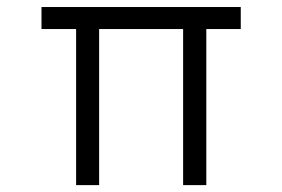

<svg xmlns="http://www.w3.org/2000/svg" viewBox="-20 -538 820 558"><path d="M512.2 -453.6H268.1V0H201.2V-453.6H100.6V-517.6H679.7V-453.6H579.6V0H512.2Z"/></svg>

Font: Proza Libre
Style: Light
Weight: 300
Designer: Jasper de Waard
Foundry: Jasper de Waard
Version: Version 1.000; ttfautohint (v1.4.1.8-43bc)